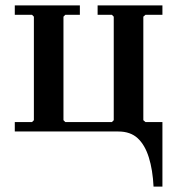

<svg xmlns="http://www.w3.org/2000/svg" viewBox="-20 -489 660 714"><path d="M35 0V-35H99L106 -42V-427L99 -434H35V-469H277V-434H223L216 -427V-42L223 -35H396L403 -42V-427L396 -434H343V-469H584V-434H521L513 -427V-42L521 -35H584V205H551Q548 143 533.5 96.5Q519 50 492 25Q465 0 420 0Z"/></svg>

Font: Brygada 1918 SemiBold
Style: Regular
Weight: 600
Designer: Mateusz Machalski | Borys Kosmynka | Przemek Hoffer
Foundry: NIEPODLEGLA 2018
Version: Version 3.006